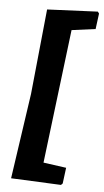

<svg xmlns="http://www.w3.org/2000/svg" viewBox="-55 -683 457 844"><g transform="rotate(5 174.0 -261.5)"><path d="M342 -648 348 -640 339 -571 234 -557 162 34 263 48 254 118 247 125 26 115 81 -262 119 -638Z"/></g></svg>

Font: Alegreya Sans SC ExtraBold
Style: Italic
Weight: 800
Italic angle: -7°
Designer: Juan Pablo del Peral
Foundry: Huerta Tipografica
Version: Version 2.007